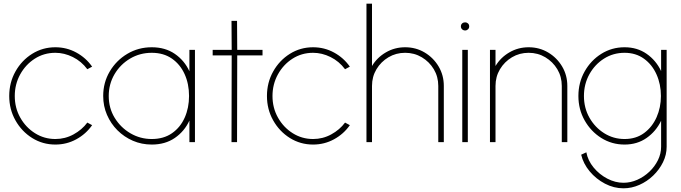

<svg xmlns="http://www.w3.org/2000/svg" viewBox="-20 -770 3691 1040"><path d="M453 -106 479 -92Q445.5 -44 393.2 -15.5Q341 13 280 13Q211 13 154.2 -22.5Q97.5 -58 63.8 -117.8Q30 -177.5 30 -250Q30 -323 63.8 -383Q97.5 -443 154.2 -478.5Q211 -514 280 -514Q341 -514 393.2 -485.5Q445.5 -457 479 -409L453 -395Q421 -438 374.5 -461Q328 -484 280 -484Q218 -484 168.2 -452Q118.5 -420 89.2 -366.8Q60 -313.5 60 -250Q60 -185.5 89.8 -132.8Q119.5 -80 169.5 -48.5Q219.5 -17 280 -17Q332.5 -17 378.2 -42Q424 -67 453 -106Z M1006 -500H1036V0H1006V-117Q979 -58.5 927 -22.8Q875 13 802 13Q747.5 13 700 -7.5Q652.5 -28 616.2 -64.2Q580 -100.5 559.5 -148Q539 -195.5 539 -250Q539 -323 574.5 -383Q610 -443 669.8 -478.5Q729.5 -514 802 -514Q875 -514 927 -478.2Q979 -442.5 1006 -384ZM802 -17Q866.5 -17 911.8 -48.5Q957 -80 980.5 -133Q1004 -186 1004 -250Q1004 -315.5 980 -368.5Q956 -421.5 910.8 -452.8Q865.5 -484 802 -484Q737.5 -484 684.5 -452.5Q631.5 -421 600.2 -367.8Q569 -314.5 569 -250Q569 -184.5 601.2 -131.8Q633.5 -79 686.5 -48Q739.5 -17 802 -17Z M1402 -470H1265L1264 0H1234L1235 -470H1132V-500H1235L1234 -657H1264L1265 -500H1402Z M1849 -106 1875 -92Q1841.5 -44 1789.2 -15.5Q1737 13 1676 13Q1607 13 1550.2 -22.5Q1493.5 -58 1459.8 -117.8Q1426 -177.5 1426 -250Q1426 -323 1459.8 -383Q1493.5 -443 1550.2 -478.5Q1607 -514 1676 -514Q1737 -514 1789.2 -485.5Q1841.5 -457 1875 -409L1849 -395Q1817 -438 1770.5 -461Q1724 -484 1676 -484Q1614 -484 1564.2 -452Q1514.5 -420 1485.2 -366.8Q1456 -313.5 1456 -250Q1456 -185.5 1485.8 -132.8Q1515.5 -80 1565.5 -48.5Q1615.5 -17 1676 -17Q1728.5 -17 1774.2 -42Q1820 -67 1849 -106Z M2384 -304.5V0H2354V-304.5Q2354 -354.5 2329.8 -395Q2305.5 -435.5 2264.8 -459.8Q2224 -484 2174.5 -484Q2125 -484 2084.2 -459.8Q2043.5 -435.5 2019.2 -395Q1995 -354.5 1995 -304.5V0H1965V-750H1995V-412.5Q2022.5 -458.5 2070 -486.2Q2117.5 -514 2174.5 -514Q2232.5 -514 2280 -485.8Q2327.5 -457.5 2355.8 -410Q2384 -362.5 2384 -304.5Z M2484 -500H2514V0H2484ZM2499.5 -605Q2490 -605 2483.2 -611.2Q2476.5 -617.5 2476.5 -627Q2476.5 -637 2483.2 -643Q2490 -649 2499.5 -649Q2508.5 -649 2515 -643Q2521.5 -637 2521.5 -627Q2521.5 -617.5 2515 -611.2Q2508.5 -605 2499.5 -605Z M3053 -304.5V0H3023V-304.5Q3023 -354.5 2998.8 -395Q2974.5 -435.5 2933.8 -459.8Q2893 -484 2843.5 -484Q2794 -484 2753.2 -459.8Q2712.5 -435.5 2688.2 -395Q2664 -354.5 2664 -304.5V0H2634V-500H2664V-412.5Q2691.5 -458.5 2739 -486.2Q2786.5 -514 2843.5 -514Q2901.5 -514 2949 -485.8Q2996.5 -457.5 3024.8 -410Q3053 -362.5 3053 -304.5Z M3561 -500H3591V25Q3591 68.5 3571.2 108.8Q3551.5 149 3518.2 181Q3485 213 3443.2 231.5Q3401.5 250 3357 250Q3305 250 3256.8 224.8Q3208.5 199.5 3174 158Q3139.5 116.5 3128 68L3156 55Q3164.5 100 3195.5 137.5Q3226.5 175 3269.5 197.5Q3312.5 220 3357 220Q3395.5 220 3432 203.8Q3468.5 187.5 3497.5 160Q3526.5 132.5 3543.8 97.5Q3561 62.5 3561 25V-116Q3533.5 -58.5 3482.5 -22.8Q3431.5 13 3363 13Q3294 13 3237.2 -22.5Q3180.5 -58 3146.8 -117.8Q3113 -177.5 3113 -250Q3113 -323 3146.8 -383Q3180.5 -443 3237.2 -478.5Q3294 -514 3363 -514Q3431.5 -514 3482.5 -478.5Q3533.5 -443 3561 -385ZM3363 -17Q3425 -17 3469 -49.5Q3513 -82 3536.5 -135Q3560 -188 3560 -250Q3560 -313.5 3536.2 -366.8Q3512.5 -420 3468.2 -452Q3424 -484 3363 -484Q3301.5 -484 3251.8 -452.5Q3202 -421 3172.5 -367.8Q3143 -314.5 3143 -250Q3143 -185 3173 -132.2Q3203 -79.5 3253 -48.2Q3303 -17 3363 -17Z"/></svg>

Font: Urbanist Thin
Style: Regular
Weight: 100
Designer: Corey Hu
Foundry: Corey Hu
Version: Version 1.330; ttfautohint (v1.8.4.7-5d5b)